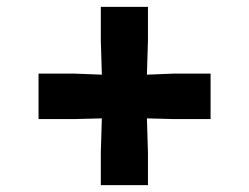

<svg xmlns="http://www.w3.org/2000/svg" viewBox="-20 -659 724 558"><path d="M273 -121V-215L276 -315L198 -313H92V-445H198L276 -442L273 -542V-639H410V-542L407 -442L483 -445H592V-313H483L407 -315L410 -215V-121Z"/></svg>

Font: Merriweather Sans Black
Style: Regular
Weight: 900
Designer: Eben Sorkin
Foundry: Eben Sorkin
Version: Version 1.008; ttfautohint (v1.7.19-72a1) -l 8 -r 50 -G 200 